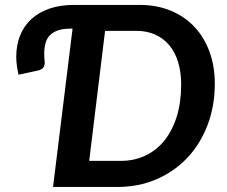

<svg xmlns="http://www.w3.org/2000/svg" viewBox="-20 -742 900 762"><path d="M458.5 -103.5Q513 -103.5 557.2 -124.5Q601.5 -145.5 633 -185Q664.5 -224.5 681.8 -280.5Q699 -336.5 699 -407Q699 -455.5 687 -495Q675 -534.5 652.2 -562Q629.5 -589.5 596.5 -604.5Q563.5 -619.5 521.5 -619.5H397L334 -103.5ZM534 -722.5Q603 -722.5 658.5 -699.2Q714 -676 752.5 -634.5Q791 -593 811.8 -535.8Q832.5 -478.5 832.5 -410.5Q832.5 -320.5 803.5 -245Q774.5 -169.5 722.8 -115Q671 -60.5 600.2 -30.2Q529.5 0 445.5 0H190.5L268 -628.5H261.5Q230 -628.5 209.5 -621.2Q189 -614 177 -601Q165 -588 160.2 -569.2Q155.5 -550.5 155.5 -528Q155.5 -520.5 156 -512.5Q156.5 -504.5 157 -500.5Q159 -488.5 154 -477.5Q149 -466.5 130.5 -462L53.5 -445.5Q49.5 -463 47 -481.2Q44.5 -499.5 44.5 -516Q44.5 -563.5 60 -601.8Q75.5 -640 105 -666.8Q134.5 -693.5 176.8 -708Q219 -722.5 273 -722.5Z"/></svg>

Font: Lato 2
Style: Bold Italic
Weight: 700
Italic angle: -7°
Designer: Lukasz Dziedzic with Adam Twardoch and Botio Nikoltchev
Foundry: tyPoland Lukasz Dziedzic
Version: Version 2.015; 2015-08-06; http://www.latofonts.com/